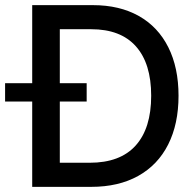

<svg xmlns="http://www.w3.org/2000/svg" viewBox="-53 -727 764 747"><path d="M72.3 0V-332H-33.2V-403.3H72.3V-707H308.6Q412.1 -707 487.1 -664.8Q562 -622.6 601.8 -543.2Q641.6 -463.9 641.6 -354.5Q641.6 -244.6 601.3 -164.8Q561 -85 484.6 -42.5Q408.2 0 301.8 0ZM295.9 -93.8Q414.6 -93.8 474.9 -160.9Q535.2 -228 535.2 -354.5Q535.2 -480 475.8 -546.6Q416.5 -613.3 301.8 -613.3H179.7V-403.3H284.2V-332H179.7V-93.8Z"/></svg>

Font: Pretendard JP Medium
Style: Regular
Weight: 500
Designer: Base glyphs from Inter by Rasmus Andersson; Hangeul glyphs from Noto Sans CJK(Source Han Sans) by Jang Soo-young and Kan
Foundry: Kil Hyung-jin
Version: Version 1.309